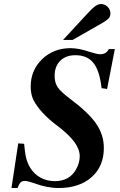

<svg xmlns="http://www.w3.org/2000/svg" viewBox="-20 -918 596 956"><path d="M37.1 18.1 70.8 -204.1 100.1 -202.1Q104 -156.2 110.4 -130.6Q116.7 -105 130.9 -82Q150.4 -50.8 182.1 -33.4Q213.9 -16.1 252.9 -16.1Q325.2 -16.1 357.9 -73.2Q377 -106 377 -140.1Q377 -174.8 350.1 -211.4Q323.2 -248 265.1 -292Q179.7 -356 146 -420.9Q132.8 -449.7 132.8 -486.8Q132.8 -568.4 189.7 -623.3Q246.6 -678.2 331.1 -678.2Q373 -678.2 428.2 -659.2Q463.9 -647.9 479 -647.9Q509.3 -647.9 522 -673.8H551.8L513.2 -475.1L485.8 -479Q476.1 -565.9 445.3 -604.5Q414.6 -643.1 355 -643.1Q307.6 -643.1 279.8 -615.2Q252 -587.4 252 -540Q252 -506.3 267.3 -483.6Q282.7 -460.9 329.1 -425.8Q420.4 -357.9 458.7 -302.2Q497.1 -246.6 497.1 -181.2Q497.1 -89.8 436 -35.9Q375 18.1 272 18.1Q213.4 18.1 149.9 -5.9Q116.7 -17.1 105 -17.1Q90.3 -17.1 83.3 -10.5Q76.2 -3.9 66.9 18.1ZM341.8 -719.2H293.9L414.1 -849.1Q439.5 -877 454.3 -887.5Q469.2 -897.9 482.9 -897.9Q502 -897.9 515.9 -884Q529.8 -870.1 529.8 -851.1Q529.8 -837.4 521.7 -827.6Q513.7 -817.9 492.2 -805.2Z"/></svg>

Font: Accordance
Style: Bold-Italic
Weight: 700
Italic angle: -11°
Version: Version 1.2 (build January 31, 2020) Miklal Software Solutio